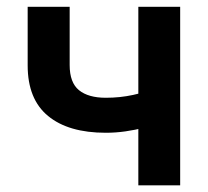

<svg xmlns="http://www.w3.org/2000/svg" viewBox="-20 -556 623 576"><path d="M297.4 -157.7Q185.5 -157.7 124.3 -208Q63 -258.3 63 -359.9V-535.6H189V-360.8Q189 -308.1 217 -285.4Q245.1 -262.7 297.4 -262.7Q340.3 -262.7 379.2 -271.2Q418 -279.8 460.4 -294.4V-189.5Q439 -180.7 412.4 -173.3Q385.7 -166 356.4 -161.9Q327.1 -157.7 297.4 -157.7ZM395 0V-535.6H520.5V0Z"/></svg>

Font: Inter 20pt SemiBold
Style: Regular
Weight: 600
Version: Version 4.001;git-66647c0bb